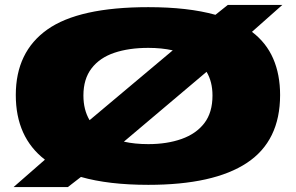

<svg xmlns="http://www.w3.org/2000/svg" viewBox="-20 -739 1199 778"><path d="M255 19H35L162 -92Q44 -183 44 -354Q44 -529 172 -619.5Q300 -710 581 -710Q742 -710 853 -679L903 -719H1124L1001 -610Q1059 -566 1087 -501.5Q1115 -437 1115 -354Q1115 -168 980.5 -79Q846 10 581 10Q420 10 308 -22ZM318 -352Q318 -294 343 -252L680 -535Q635 -545 581 -545Q502 -545 443 -525Q384 -505 351 -462Q318 -419 318 -352ZM581 -155Q657 -155 716 -176Q775 -197 808 -240Q841 -283 841 -352Q841 -408 817 -448L482 -165Q526 -155 581 -155Z"/></svg>

Font: Georama ExtraExtended ExtraBold
Style: Regular
Weight: 800
Width: 8
Designer: Jean-Baptiste Levee
Foundry: Production Type
Version: Version 1.000